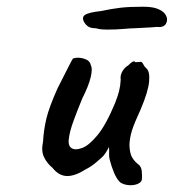

<svg xmlns="http://www.w3.org/2000/svg" viewBox="-20 -544 517 571"><path d="M337 -2Q327 -12 319.5 -29.5Q312 -47 306 -70Q304 -78 304.5 -89.5Q305 -101 304 -107Q301 -100 294.5 -90Q288 -80 282 -75Q278 -71 264 -59.5Q250 -48 236 -41Q203 -20 179 -20.5Q155 -21 136 -45Q120 -58 111 -76.5Q102 -95 108 -123Q110 -158 118 -191.5Q126 -225 151 -281Q172 -322 183 -344Q194 -366 197 -370Q212 -375 230 -369.5Q248 -364 250 -350Q256 -340 249.5 -313.5Q243 -287 225 -252Q211 -218 199 -185.5Q187 -153 184.5 -130Q182 -107 196 -102Q205 -97 224.5 -104Q244 -111 269.5 -141.5Q295 -172 322 -237Q330 -257 334 -272.5Q338 -288 339 -307Q337 -319 343.5 -331Q350 -343 362 -350Q366 -355 373 -359.5Q380 -364 382 -359L398 -360Q402 -361 406 -353Q410 -345 415 -341Q426 -332 423.5 -302Q421 -272 398 -218Q379 -177 372.5 -156Q366 -135 365 -115Q365 -97 369.5 -83.5Q374 -70 389 -57Q400 -50 401.5 -36Q403 -22 402 -10Q400 -1 388 3.5Q376 8 361.5 6.5Q347 5 337 -2ZM299 -456Q293 -456 284 -456.5Q275 -457 265 -460Q250 -460 242.5 -465Q235 -470 231 -477Q222 -492 232.5 -499.5Q243 -507 279 -511Q313 -518 338.5 -521Q364 -524 404 -524Q428 -524 442 -520Q456 -516 467 -507Q481 -492 475 -476.5Q469 -461 446 -464Q439 -463 418.5 -462Q398 -461 380 -460Q370 -460 348 -458Q326 -456 299 -456Z"/></svg>

Font: Caveat SemiBold
Style: Regular
Weight: 600
Designer: Pablo Impallari
Foundry: Pablo Impallari
Version: Version 2.000